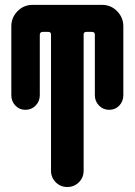

<svg xmlns="http://www.w3.org/2000/svg" viewBox="-20 -750 540 770"><path d="M389.6 -730.5Q424.8 -730.5 449.7 -705.1Q474.6 -679.7 474.6 -644.5V-368.2Q474.6 -343.8 458.5 -326.7Q442.4 -309.6 418 -309.6Q393.6 -309.6 377 -326.7Q360.4 -343.8 360.4 -368.2V-611.3Q360.4 -622.1 348.6 -622.1H326.2Q315.4 -622.1 315.4 -611.3V-65.4Q315.4 -38.1 296.4 -19Q277.3 0 250 0Q222.7 0 203.6 -19Q184.6 -38.1 184.6 -65.4V-611.3Q184.6 -622.1 173.8 -622.1H151.4Q140.6 -622.1 139.6 -611.3V-368.2Q139.6 -343.8 123 -326.7Q106.4 -309.6 82 -309.6Q57.6 -309.6 41.5 -326.7Q25.4 -343.8 25.4 -368.2V-644.5Q25.4 -679.7 50.3 -705.1Q75.2 -730.5 110.4 -730.5Z"/></svg>

Font: Rounded-X Mgen+ 1mn bold
Style: Bold
Weight: 700
Designer: [Source Han Sans]
Ryoko NISHIZUKA  (kana & ideographs); Paul D. Hunt (Latin, Greek & Cyrillic); Wenlong ZHANG  (bopomofo
Version: Version 1.059.20150602